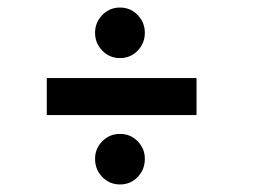

<svg xmlns="http://www.w3.org/2000/svg" viewBox="-20 -560 690 509"><path d="M298 -406Q270.5 -406 251.2 -425.8Q232 -445.5 232 -473Q232 -500.5 251.2 -520.2Q270.5 -540 298 -540Q326 -540 345 -520.2Q364 -500.5 364 -473Q364 -445.5 345 -425.8Q326 -406 298 -406ZM104 -255V-353H501V-255ZM298 -71Q270.5 -71 251.2 -90.8Q232 -110.5 232 -139Q232 -166 251.2 -185.5Q270.5 -205 298 -205Q326 -205 345 -185.5Q364 -166 364 -139Q364 -110.5 345 -90.8Q326 -71 298 -71Z"/></svg>

Font: Trispace Medium
Style: Regular
Weight: 500
Designer: Tyler Finck
Foundry: Etcetera Type Company
Version: Version 1.210; ttfautohint (v1.8.3)